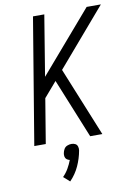

<svg xmlns="http://www.w3.org/2000/svg" viewBox="-103 -801 782 1103"><g transform="rotate(-10 288.0 -249.5)"><path d="M47 0H114L157 -260L232 -347L373 0H444L280 -403L565 -735H482L177 -381L235 -735H169ZM215 236Q249 201 268.5 158Q288 115 296 70Q298 58 294.5 46.5Q291 35 281 30Q271 25 259 25Q247 25 234.5 30Q222 35 215.5 46.5Q209 58 207 70Q205 80 207 90Q209 100 216.5 106Q224 112 234 114Q225 138 211.5 161.5Q198 185 179 204Z"/></g></svg>

Font: Iosevka Sparkle Light Oblique
Style: Regular
Weight: 300
Italic angle: -9°
Designer: Belleve Invis
Foundry: Belleve Invis
Version: Version 4.5.0; ttfautohint (v1.8.3)